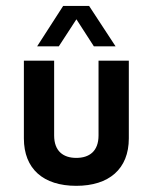

<svg xmlns="http://www.w3.org/2000/svg" viewBox="-20 -615 512 644"><path d="M104.5 -459.5H177.2L236.3 -550.3L294.9 -459.5H367.7L278.8 -595.2H191.9ZM235.8 8.3C345.7 8.3 412.1 -48.3 412.1 -150.9V-411.6H310.5V-160.6C310.5 -107.4 279.3 -85.4 235.8 -85.4C192.9 -85.4 161.6 -107.4 161.6 -160.6V-411.6H60.1V-150.9C60.1 -48.3 125.5 8.3 235.8 8.3Z"/></svg>

Font: Now SemiBold
Style: Regular
Weight: 600
Designer: Alfredo Marco Pradil
Foundry: Alfredo Marco Pradil
Version: Version 1.200;hotconv 1.0.109;makeotfexe 2.5.65596